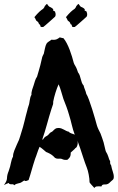

<svg xmlns="http://www.w3.org/2000/svg" viewBox="-30 -932 598 975"><path d="M-9.8 7.8C-4.9 4.9 9.8 -2 14.6 -2.9C15.6 2 20.5 3.9 29.3 3.9C36.1 3.9 37.1 2 42 8.8C56.6 -3.9 67.4 2 81.1 -7.8C85 -10.7 88.9 -12.7 92.8 -15.6L99.6 -12.7C106.4 -12.7 110.4 -16.6 115.2 -17.6C127 -51.8 133.8 -82 148.4 -126C156.2 -144.5 160.2 -162.1 170.9 -186.5C182.6 -179.7 193.4 -168.9 204.1 -160.2C216.8 -155.3 231.4 -148.4 242.2 -137.7C245.1 -134.8 246.1 -132.8 250 -129.9C254.9 -127 259.8 -126 264.6 -126C269.5 -126 275.4 -127 280.3 -126C289.1 -124 289.1 -119.1 311.5 -120.1C320.3 -127.9 330.1 -133.8 329.1 -157.2C335 -163.1 341.8 -168.9 349.6 -175.8C349.6 -178.7 357.4 -181.6 359.4 -185.5C365.2 -197.3 366.2 -207 363.3 -217.8C368.2 -205.1 372.1 -194.3 377 -179.7C388.7 -145.5 397.5 -114.3 411.1 -80.1C418 -63.5 424.8 -28.3 424.8 -5.9C431.6 4.9 440.4 11.7 449.2 22.5C454.1 15.6 459 14.6 463.9 14.6C467.8 14.6 469.7 13.7 485.4 14.6C486.3 11.7 487.3 3.9 502.9 4.9C517.6 4.9 522.5 0 532.2 -9.8C541 -18.6 547.9 -18.6 547.9 -34.2C547.9 -52.7 539.1 -65.4 534.2 -92.8C531.2 -97.7 528.3 -98.6 529.3 -113.3C522.5 -124 522.5 -131.8 517.6 -142.6C514.6 -153.3 507.8 -159.2 505.9 -168C502.9 -182.6 500 -194.3 496.1 -209C492.2 -223.6 485.4 -239.3 480.5 -253.9C473.6 -266.6 464.8 -285.2 461.9 -295.9C455.1 -322.3 422.9 -434.6 408.2 -455.1C405.3 -470.7 397.5 -483.4 394.5 -498C378.9 -513.7 381.8 -545.9 366.2 -564.5C362.3 -576.2 358.4 -587.9 351.6 -598.6C348.6 -603.5 345.7 -608.4 344.7 -612.3C335 -650.4 316.4 -710 292 -738.3C285.2 -738.3 280.3 -741.2 273.4 -742.2C262.7 -734.4 254.9 -727.5 231.4 -730.5C223.6 -723.6 210.9 -718.8 206.1 -710C199.2 -698.2 196.3 -673.8 192.4 -659.2C189.5 -652.3 186.5 -649.4 184.6 -642.6C181.6 -631.8 180.7 -624 177.7 -613.3C177.7 -608.4 158.2 -543 158.2 -543C147.5 -527.3 146.5 -514.6 140.6 -498C137.7 -489.3 127.9 -465.8 129.9 -451.2C119.1 -432.6 122.1 -411.1 114.3 -392.6C111.3 -385.7 110.4 -377.9 108.4 -371.1C97.7 -334 90.8 -295.9 78.1 -258.8C74.2 -247.1 71.3 -234.4 66.4 -221.7C63.5 -213.9 58.6 -206.1 55.7 -198.2C47.9 -177.7 36.1 -159.2 36.1 -136.7C25.4 -118.2 24.4 -89.8 16.6 -71.3C13.7 -64.5 13.7 -59.6 10.7 -54.7C0 -23.4 13.7 -25.4 -9.8 7.8ZM231.4 -378.9C234.4 -386.7 236.3 -393.6 239.3 -402.3C240.2 -405.3 240.2 -410.2 240.2 -416C245.1 -442.4 256.8 -480.5 267.6 -503.9C278.3 -480.5 283.2 -456.1 292 -429.7C302.7 -403.3 313.5 -375 321.3 -346.7C332 -314.5 336.9 -280.3 349.6 -248C341.8 -252.9 323.2 -254.9 320.3 -262.7C299.8 -266.6 289.1 -282.2 266.6 -282.2C252 -282.2 247.1 -275.4 237.3 -265.6C233.4 -261.7 227.5 -260.7 223.6 -256.8C219.7 -252.9 216.8 -249 213.9 -246.1C206.1 -238.3 199.2 -242.2 188.5 -223.6H184.6C203.1 -275.4 214.8 -328.1 231.4 -378.9ZM154.3 -827.1C156.2 -825.2 159.2 -824.2 163.1 -820.3C166 -817.4 166 -812.5 168.9 -808.6C175.8 -808.6 173.8 -799.8 176.8 -795.9C180.7 -794.9 184.6 -793.9 189.5 -794.9C191.4 -794.9 247.1 -844.7 249 -846.7C252 -849.6 254.9 -859.4 250 -871.1C249 -872.1 253.9 -872.1 239.3 -878.9C239.3 -881.8 244.1 -883.8 234.4 -890.6C230.5 -893.6 226.6 -895.5 221.7 -897.5C218.8 -900.4 216.8 -899.4 209 -912.1C202.1 -909.2 202.1 -904.3 197.3 -901.4C196.3 -894.5 192.4 -892.6 189.5 -887.7C173.8 -877 164.1 -868.2 144.5 -844.7C147.5 -841.8 146.5 -842.8 154.3 -827.1ZM314.5 -827.1C316.4 -825.2 319.3 -824.2 323.2 -820.3C326.2 -817.4 326.2 -812.5 329.1 -808.6C335.9 -808.6 334 -799.8 336.9 -795.9C339.8 -794.9 343.8 -793.9 349.6 -794.9C351.6 -794.9 407.2 -844.7 409.2 -846.7C412.1 -849.6 415 -859.4 410.2 -871.1C409.2 -872.1 414.1 -872.1 399.4 -878.9C399.4 -881.8 404.3 -883.8 394.5 -890.6C390.6 -893.6 385.7 -895.5 380.9 -897.5C377.9 -900.4 377 -899.4 369.1 -912.1C362.3 -909.2 362.3 -904.3 357.4 -901.4C356.4 -894.5 352.5 -892.6 349.6 -887.7C334 -877 324.2 -868.2 304.7 -844.7C307.6 -841.8 306.6 -842.8 314.5 -827.1Z"/></svg>

Font: Caesar Dressing Cyrillic
Style: Regular
Weight: 400
Designer: Dathan Boardman
Foundry: Open Window
Version: Version 1.00;July 2, 2020;FontCreator 13.0.0.2642 64-bit